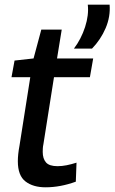

<svg xmlns="http://www.w3.org/2000/svg" viewBox="-20 -788 488 818"><path d="M306 -95 303 -14Q237 10 174 10Q121 10 88.5 -15Q56 -40 56 -101Q56 -130 63 -167L109 -459H29L42 -530L123 -539L156 -662H243L223 -539H377L363 -459H210L165 -174Q163 -165 162.5 -156.5Q162 -148 162 -141Q162 -112 176 -96Q190 -80 225 -80Q244 -80 264 -84Q284 -88 306 -95ZM295 -581Q326 -622 342.5 -673Q359 -724 354 -768H447Q451 -717 430 -668Q409 -619 372 -581Z"/></svg>

Font: Georama Medium
Style: Italic
Weight: 500
Italic angle: -9°
Designer: Jean-Baptiste Levee
Foundry: Production Type
Version: Version 1.000